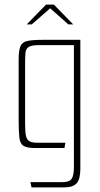

<svg xmlns="http://www.w3.org/2000/svg" viewBox="-20 -643 436 834"><path d="M117 171 112 148H253Q283 148 292 132.5Q301 117 301 85V-447H150Q117 -447 104.5 -439Q92 -431 90.5 -412Q89 -393 89 -360V-106Q89 -72 92.5 -54.5Q96 -37 107 -30Q118 -23 142 -23H264L260 0H132Q97 0 82 -9.5Q67 -19 64 -46Q61 -73 61 -125V-384Q61 -423 68.5 -441.5Q76 -460 98.5 -465Q121 -470 166 -470H329V91Q329 134 313.5 152.5Q298 171 258 171ZM96 -537 180 -623H214L298 -537H277L198 -607L118 -537Z"/></svg>

Font: Smooch Sans ExtraLight
Style: Regular
Weight: 200
Designer: Robert E. Leuschke
Foundry: Robert E. Leuschke
Version: Version 1.010; ttfautohint (v1.8.3)